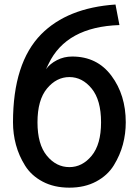

<svg xmlns="http://www.w3.org/2000/svg" viewBox="-20 -821 619 858"><path d="M38.1 -274.4Q38.1 -540 164.1 -668Q281.2 -786.1 496.1 -800.8L513.7 -709Q276.4 -701.2 197.3 -536.1L185.5 -511.7Q203.1 -536.1 234.4 -552.2Q265.6 -568.4 302.7 -568.4Q414.1 -568.4 478 -482.4Q542 -396.5 542 -274.4Q542 -223.6 529.3 -175.8Q516.6 -127.9 488.8 -82.5Q460.9 -37.1 409.7 -9.8Q358.4 17.6 290 17.6Q221.7 17.6 170.9 -9.3Q120.1 -36.1 92.3 -80.6Q64.5 -125 51.3 -173.8Q38.1 -222.7 38.1 -274.4ZM147.5 -274.4Q147.5 -175.8 189.5 -125Q231.4 -74.2 290 -74.2Q347.7 -74.2 389.6 -125Q431.6 -175.8 431.6 -274.4Q431.6 -374 389.6 -425.3Q347.7 -476.6 290 -476.6Q232.4 -476.6 189.9 -425.3Q147.5 -374 147.5 -274.4Z"/></svg>

Font: Gothic A1 SemiBold
Style: Regular
Weight: 600
Version: Version 2.50